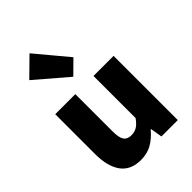

<svg xmlns="http://www.w3.org/2000/svg" viewBox="-274 -1071 1203 1203"><g transform="rotate(-45 327.0 -469.5)"><path d="M66 -217V-569H244V-239Q244 -183 259.5 -160.5Q275 -138 310 -138Q340 -138 361.5 -151.5Q383 -165 405 -196V-569H583V0H438L425 -78H421Q383 -33 341 -9.5Q299 14 244 14Q153 14 109.5 -46.5Q66 -107 66 -217ZM102 -835 222 -953 399 -741 312 -655Z"/></g></svg>

Font: Merged Yaku Han JP Black
Style: Regular
Weight: 900
Designer: Ryoko NISHIZUKA 西塚涼子 (kana, bopomofo & ideographs); Paul D. Hunt (Latin, Greek & Cyrillic); Sandoll Communications 산돌커뮤니
Foundry: Adobe
Version: Version 2.004